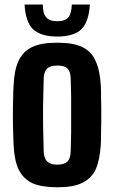

<svg xmlns="http://www.w3.org/2000/svg" viewBox="-20 -792 488 821"><path d="M224.6 8.8C270.5 8.8 305.7 2.9 331.1 -9.8C357.4 -22.5 377 -42 389.6 -68.4C401.4 -95.7 408.2 -130.9 411.1 -173.8C412.1 -190.4 412.1 -210 412.1 -232.4C413.1 -254.9 413.1 -277.3 413.1 -301.8C413.1 -326.2 413.1 -348.6 412.1 -371.1C412.1 -393.6 412.1 -412.1 411.1 -426.8C408.2 -469.7 401.4 -504.9 388.7 -531.2C377 -558.6 358.4 -578.1 332 -590.8C305.7 -603.5 270.5 -609.4 224.6 -609.4C179.7 -609.4 143.6 -603.5 117.2 -590.8C90.8 -578.1 72.3 -558.6 59.6 -532.2C46.9 -505.9 40 -470.7 38.1 -426.8C37.1 -410.2 36.1 -391.6 36.1 -369.1C35.2 -346.7 35.2 -323.2 35.2 -298.8C35.2 -274.4 35.2 -252 36.1 -229.5C37.1 -208 37.1 -189.5 38.1 -173.8C40 -129.9 46.9 -94.7 59.6 -67.4C72.3 -41 91.8 -21.5 118.2 -8.8C144.5 2.9 180.7 8.8 224.6 8.8ZM224.6 -87.9C205.1 -87.9 190.4 -92.8 181.6 -101.6C172.9 -110.4 168 -124 167 -141.6C166 -168 166 -194.3 165 -220.7C164.1 -247.1 164.1 -273.4 164.1 -299.8C164.1 -326.2 164.1 -353.5 165 -379.9C166 -406.2 166 -432.6 167 -459C168 -476.6 172.9 -490.2 181.6 -499C190.4 -507.8 205.1 -511.7 224.6 -511.7C245.1 -511.7 259.8 -507.8 268.6 -499C277.3 -490.2 281.2 -476.6 282.2 -459C283.2 -432.6 283.2 -406.2 284.2 -379.9V-300.8V-220.7C283.2 -194.3 283.2 -168 282.2 -141.6C281.2 -124 277.3 -110.4 268.6 -101.6C259.8 -92.8 245.1 -87.9 224.6 -87.9ZM224.6 -635.7C272.5 -635.7 306.6 -646.5 328.1 -667C349.6 -688.5 361.3 -723.6 364.3 -772.5H287.1C286.1 -747.1 281.2 -728.5 272.5 -717.8C262.7 -707 247.1 -701.2 224.6 -701.2C202.1 -701.2 186.5 -707 177.7 -717.8C168 -728.5 163.1 -747.1 163.1 -772.5H85C87.9 -723.6 99.6 -688.5 121.1 -667C143.6 -646.5 177.7 -635.7 224.6 -635.7Z"/></svg>

Font: Yellow Ladder Regular
Style: Regular
Weight: 400
Designer: Zima Creative
Version: Version 2.002